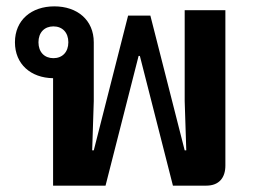

<svg xmlns="http://www.w3.org/2000/svg" viewBox="-20 -584 819 604"><path d="M147 0H312L416 -408H420L524 0H629C670 0 689 -26 689 -63V-552H561V-266L566 -111H561L453 -535H383L275 -111H270L275 -266V-451C275 -521 223 -564 151 -564C79 -564 27 -521 27 -451C27 -382 77 -339 147 -338ZM148 -401C120 -401 101 -420 101 -451C101 -482 120 -501 148 -501C176 -501 195 -482 195 -451C195 -420 176 -401 148 -401Z"/></svg>

Font: IBM Plex Thai Looped SemiBold
Style: Regular
Weight: 600
Designer: Mike Abbink, Paul van der Laan, Pieter van Rosmalen, Ben Mitchell, Mark Frömberg
Foundry: Bold Monday
Version: Version 1.0